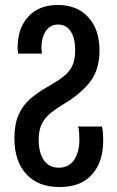

<svg xmlns="http://www.w3.org/2000/svg" viewBox="-20 -744 471 774"><path d="M220 10Q133 10 85.5 -42.5Q38 -95 38 -186Q38 -243 55 -281.5Q72 -320 103 -346.5Q134 -373 177 -397Q214 -418 237.5 -437Q261 -456 272 -480Q283 -504 283 -542Q283 -590 265 -617.5Q247 -645 214 -645Q182 -645 164.5 -618.5Q147 -592 147 -551Q147 -545 148 -539Q149 -533 149 -528H53Q51 -541 51 -552Q51 -630 94 -677Q137 -724 213 -724Q290 -724 335.5 -675Q381 -626 381 -541Q381 -464 344.5 -416Q308 -368 244 -329Q212 -310 187.5 -291Q163 -272 149.5 -246.5Q136 -221 136 -181Q136 -128 157 -98Q178 -68 217 -68Q257 -68 278.5 -99Q300 -130 300 -181Q300 -196 299 -209.5Q298 -223 295 -234H391Q394 -222 395 -208Q396 -194 396 -178Q396 -91 351 -40.5Q306 10 220 10Z"/></svg>

Font: Noto Sans Georgian ExtraCondensed Medium
Style: Regular
Weight: 500
Width: 2
Designer: Monotype Design Team, Akaki Razmadze
Foundry: Google LLC
Version: Version 2.005; ttfautohint (v1.8.4.7-5d5b)